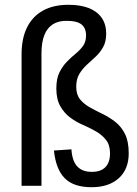

<svg xmlns="http://www.w3.org/2000/svg" viewBox="-20 -775 571 801"><path d="M362 6Q287 6 250 -31.5Q213 -69 205 -147L278 -152Q281 -104 302 -81Q323 -58 363 -58Q401 -58 420 -78Q439 -98 439 -135Q439 -170 422.5 -191Q406 -212 381 -226.5Q356 -241 327 -253.5Q298 -266 273 -284.5Q248 -303 231.5 -332Q215 -361 215 -406Q215 -447 228 -473Q241 -499 259 -517.5Q277 -536 295.5 -551Q314 -566 326.5 -583.5Q339 -601 339 -627Q339 -658 320 -673Q301 -688 261 -688Q225 -689 201 -674Q177 -659 165 -628.5Q153 -598 153 -552V0H70V-548Q70 -615 93 -661Q116 -707 159.5 -731Q203 -755 266 -755Q315 -755 350 -741.5Q385 -728 404 -701Q423 -674 423 -635Q423 -601 410 -578Q397 -555 378.5 -538Q360 -521 342 -504.5Q324 -488 311 -466.5Q298 -445 298 -413Q298 -380 314 -360.5Q330 -341 355 -327Q380 -313 408 -299.5Q436 -286 461 -266.5Q486 -247 501.5 -216Q517 -185 517 -135Q517 -69 475.5 -31.5Q434 6 362 6Z"/></svg>

Font: Pathway Extreme Condensed
Style: Regular
Weight: 400
Width: 3
Version: Version 1.001;gftools[0.9.26]